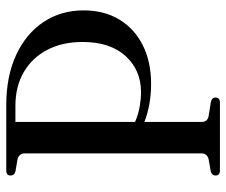

<svg xmlns="http://www.w3.org/2000/svg" viewBox="-76 -664 740 629"><g transform="rotate(-90 294.5 -350.0)"><path d="M574.5 -446.5Q574.5 -379 544.2 -329.2Q514 -279.5 459.8 -252.5Q405.5 -225.5 333.5 -225.5Q300 -225.5 268.5 -231Q237 -236.5 209 -247.5V-60.5Q209 -40.5 228.5 -37L275.5 -29.5Q289 -26 289 -14.5Q289 0 272 0H50.5Q33.5 0 33.5 -14.5Q33.5 -26 47 -30L86.5 -37Q106 -42 106 -60.5V-639Q106 -658 87 -663L46.5 -670Q33.5 -674 33.5 -685.5Q33.5 -700 50.5 -700H263.5Q359 -700 428.8 -667.5Q498.5 -635 536.5 -577.8Q574.5 -520.5 574.5 -446.5ZM209 -670V-278Q234.5 -267 259.8 -262.8Q285 -258.5 306.5 -258.5Q379 -258.5 425 -309.2Q471 -360 471 -450Q471 -516.5 445 -566Q419 -615.5 372 -642.8Q325 -670 262 -670Z"/></g></svg>

Font: Fraunces 144pt Soft
Style: Regular
Weight: 400
Version: Version 1.000;[0bf87f6ff]